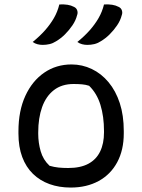

<svg xmlns="http://www.w3.org/2000/svg" viewBox="-20 -833 640 864"><path d="M302 -543Q350 -543 393 -522.5Q436 -502 468.5 -463Q501 -424 519 -369Q537 -314 537 -243V-233Q537 -158 507.5 -103Q478 -48 424 -18.5Q370 11 298 11Q246 11 203 -4.5Q160 -20 128.5 -50.5Q97 -81 80 -126.5Q63 -172 63 -232V-242Q63 -334 94 -401.5Q125 -469 179 -506Q233 -543 302 -543ZM311 -455Q258 -455 222.5 -427.5Q187 -400 169.5 -351Q152 -302 152 -237V-231Q152 -191 163 -152.5Q174 -114 203 -87Q224 -81 243.5 -79Q263 -77 287 -77Q342 -77 377.5 -96Q413 -115 430.5 -151Q448 -187 448 -237V-243Q448 -309 432 -361Q416 -413 381 -447Q366 -452 349 -453.5Q332 -455 311 -455ZM247 -813Q268 -814 284 -811.5Q300 -809 313 -802Q324 -797 327.5 -786Q331 -775 327 -765Q321 -741 306 -719Q291 -697 272.5 -678.5Q254 -660 232 -647Q218 -638 203 -634.5Q188 -631 172 -631Q160 -631 148.5 -634Q137 -637 127 -644Q159 -670 182.5 -696.5Q206 -723 222.5 -751.5Q239 -780 247 -813ZM448 -813Q469 -814 485 -811.5Q501 -809 514 -802Q525 -797 528.5 -786Q532 -775 528 -765Q522 -741 507 -719Q492 -697 473.5 -678.5Q455 -660 433 -647Q419 -638 404 -634.5Q389 -631 373 -631Q361 -631 349.5 -634Q338 -637 328 -644Q360 -670 383.5 -696.5Q407 -723 423.5 -751.5Q440 -780 448 -813Z"/></svg>

Font: Recursive Casual
Style: Regular
Weight: 400
Version: Version 1.047